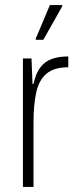

<svg xmlns="http://www.w3.org/2000/svg" viewBox="-20 -742 310 762"><path d="M71 0V-510H105L109 -409H113Q122 -451 140 -474.5Q158 -498 185.5 -508Q213 -518 251 -518V-475Q195 -475 165 -450Q135 -425 124 -376Q113 -327 113 -256V0ZM122 -584V-589L178 -722H227V-717L152 -584Z"/></svg>

Font: Saira Condensed ExtraLight
Style: Regular
Weight: 250
Width: 3
Designer: Hector Gatti with collaboration of the Omnibus-Type team
Foundry: Omnibus-Type
Version: Version 1.101